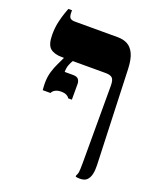

<svg xmlns="http://www.w3.org/2000/svg" viewBox="-140 -686 782 934"><g transform="rotate(20 251.0 -218.5)"><path d="M386 160Q381 160 375 159.5Q369 159 364 158V150Q369 143 371 131Q373 119 373 81V-317Q373 -346 363 -356Q353 -366 328 -366H102Q62 -366 41 -383.5Q20 -401 20 -454Q20 -489 27 -519.5Q34 -550 41.5 -571Q49 -592 51 -597H70V-586Q70 -565 77 -557.5Q84 -550 103 -550H323Q354 -550 375.5 -538Q397 -526 409.5 -498.5Q422 -471 424 -423L442 69Q443 95 438.5 115.5Q434 136 422 148Q410 160 386 160ZM69 -183Q68 -195 67.5 -202.5Q67 -210 67 -219Q67 -251 75 -278Q83 -305 94 -327Q105 -349 112 -365V-378H158V-366Q151 -355 145 -339.5Q139 -324 139 -303H183Q203 -303 210.5 -293Q218 -283 218 -269V-188H199Q195 -196 184.5 -201.5Q174 -207 156 -207Q138 -207 126 -200.5Q114 -194 109 -183Z"/></g></svg>

Font: Frank Ruhl Libre Black
Style: Regular
Weight: 900
Designer: Yanek Iontef
Foundry: Fontef
Version: Version 6.004